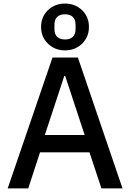

<svg xmlns="http://www.w3.org/2000/svg" viewBox="-20 -1055 729 1075"><path d="M210 -904Q210 -961 248.5 -998Q287 -1035 344 -1035Q401 -1035 439.5 -998Q478 -961 478 -904Q478 -848 439.5 -810.5Q401 -773 344 -773Q287 -773 248.5 -810.5Q210 -848 210 -904ZM403 -891V-918Q403 -946 387.5 -960.5Q372 -975 344 -975Q316 -975 300.5 -960.5Q285 -946 285 -918V-891Q285 -863 300.5 -848.5Q316 -834 344 -834Q372 -834 387.5 -848.5Q403 -863 403 -891ZM138 0H23L274 -733H416L666 0H548L481 -202H204ZM340 -630 231 -299H454L345 -630Z"/></svg>

Font: IBM Plex Sans JP Medm
Style: Regular
Weight: 500
Designer: Mike Abbink; Paul van der Laan; Pieter van Rosmalen; Wujin Sim; Yejin Wi; Jinhee Kim; Boomi Park; Yona Kim; Kichan Ma
Foundry: Sandoll Inc.
Version: Version 1.002